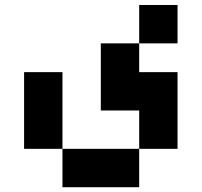

<svg xmlns="http://www.w3.org/2000/svg" viewBox="-20 -450 821 782"><path d="M546.9 156.2V312.5H234.4V156.2H78.1V-156.2H234.4V156.2H546.9V0H390.6V-273.4H546.9V-429.7H703.1V-273.4H546.9V-156.2H703.1V156.2Z"/></svg>

Font: Sorena-Fanum Normal
Style: Regular
Weight: 400
Designer: Mohammad Darvishi
Version: Version 1.000;March 20, 2024;FontCreator 15.0.0.2958 64-bit